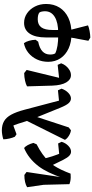

<svg xmlns="http://www.w3.org/2000/svg" viewBox="521 -1296 999 2081"><g transform="rotate(-90 1020.5 -255.5)"><path d="M179 10Q161 12 139 11.5Q117 11 97 7Q77 3 65 -2L58 -282L32 -461Q53 -475 88 -483Q123 -491 165 -491L197 -467L135 -54L128 -65Q160 -158 192 -224.5Q224 -291 259 -337Q302 -393 351.5 -432Q401 -471 457 -494Q474 -481 488.5 -454Q503 -427 512 -393L497 -358Q380 -299 307 -222Q284 -199 262 -164.5Q240 -130 219.5 -86.5Q199 -43 179 10ZM418 15Q393 15 372.5 -4.5Q352 -24 329 -69L249 -232L339 -295Q349 -244 366.5 -189.5Q384 -135 406 -84L358 -110L506 -125L524 -87Q511 -44 480.5 -14.5Q450 15 418 15Z M994 14Q965 14 942 -12Q919 -38 893 -102L769 -408Q758 -437 746 -475.5Q734 -514 721 -555Q713 -579 706.5 -596Q700 -613 692.5 -627Q685 -641 674 -656L724 -619L606 -576L579 -594Q568 -617 559.5 -653.5Q551 -690 551 -719Q572 -726 599 -730.5Q626 -735 647 -735Q706 -735 747.5 -711Q789 -687 818.5 -633Q848 -579 872 -488L980 -79L935 -112L1082 -127L1100 -88Q1085 -44 1055 -15Q1025 14 994 14ZM649 14Q630 12 609.5 2.5Q589 -7 571.5 -21Q554 -35 545 -51L762 -486L810 -406L680 -10Z M1246 14Q1198 14 1167.5 -37.5Q1137 -89 1133 -187L1125 -462Q1148 -475 1186 -483.5Q1224 -492 1269 -493L1303 -466L1210 -83L1175 -110L1358 -130L1375 -92Q1365 -63 1345 -39Q1325 -15 1299.5 -0.5Q1274 14 1246 14Z M1654 224 1619 203 1656 2 1655 -59V-257Q1655 -371 1696 -432.5Q1737 -494 1813 -494Q1870 -494 1916.5 -462Q1963 -430 1990.5 -376Q2018 -322 2018 -255Q2018 -172 1979 -110Q1940 -48 1868 -14Q1796 20 1696 20Q1604 20 1535.5 -11.5Q1467 -43 1429 -100Q1391 -157 1391 -232Q1391 -299 1416.5 -354Q1442 -409 1487.5 -446.5Q1533 -484 1593 -496Q1609 -475 1619 -440Q1629 -405 1630 -369L1609 -341Q1470 -314 1470 -212Q1470 -174 1483 -156Q1550 -124 1679 -124H1702Q1816 -124 1877.5 -161.5Q1939 -199 1939 -267Q1939 -286 1935.5 -302Q1932 -318 1926 -327Q1915 -337 1896 -341.5Q1877 -346 1852 -346Q1793 -346 1764.5 -307Q1736 -268 1736 -185V-51V4L1786 199Q1763 209 1725.5 216Q1688 223 1654 224Z"/></g></svg>

Font: Eczar SemiBold
Style: Regular
Weight: 600
Designer: Vaibhav Singh
Foundry: Rosetta Type Foundry
Version: Version 2.000